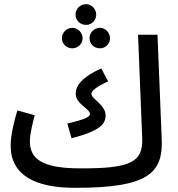

<svg xmlns="http://www.w3.org/2000/svg" viewBox="-20 -877 852 918"><path d="M392 -758C418 -758 440 -780 440 -807C440 -834 418 -857 392 -857C363 -857 341 -834 341 -807C341 -780 363 -758 392 -758ZM326 -646C352 -646 375 -667 375 -694C375 -721 352 -744 326 -744C298 -744 276 -721 276 -694C276 -667 298 -646 326 -646ZM458 -646C484 -646 506 -667 506 -694C506 -721 484 -744 458 -744C430 -744 408 -721 408 -694C408 -667 430 -646 458 -646ZM337 21C698 22 761 -54 753 -218L733 -711H640L660 -214C664 -101 602 -71 363 -72C175 -72 123 -121 123 -201C123 -241 138 -295 146 -326L63 -349C48 -299 31 -233 31 -180C31 -38 151 21 337 21ZM322 -216C463 -252 485 -287 485 -325C485 -376 417 -404 417 -428C417 -443 441 -462 497 -488L464 -550C370 -507 342 -467 342 -429C342 -379 410 -358 410 -332C410 -316 379 -305 302 -286Z"/></svg>

Font: Noto Sans Arabic Cond Med
Style: Regular
Weight: 500
Width: 3
Designer: Monotype Design Team, Nadine Chahine, Nizar Qandah and Khaled Hosny
Foundry: Monotype Imaging Inc.
Version: Version 2.012